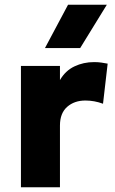

<svg xmlns="http://www.w3.org/2000/svg" viewBox="-20 -787 484 807"><path d="M68 0V-510H232V-450.5Q255 -490 293 -508Q331 -526 375.5 -526Q392.5 -526 405.8 -524Q419 -522 432.5 -519.5L413 -351Q376.5 -364.5 339 -364.5Q292.5 -364.5 262.2 -337.8Q232 -311 232 -259.5V0ZM169 -585 266 -767H429L317 -585Z"/></svg>

Font: Geologica
Style: Bold
Weight: 700
Designer: Sindre Bremnes, Frode Helland
Foundry: Monokrom Skriftforlag AS
Version: Version 1.010; ttfautohint (v1.8.4.7-5d5b);gftools[0.9.28]